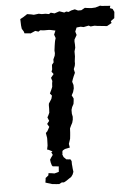

<svg xmlns="http://www.w3.org/2000/svg" viewBox="-57 -720 644 926"><g transform="rotate(-5 264.5 -257.0)"><path d="M189 13 173 3 155 -6 148 -8 152 -27 153 -57V-64L149 -88L157 -96L168 -116L159 -131L170 -145L163 -162L169 -173L174 -184L175 -203V-220L176 -228L190 -250L194 -265L185 -276L194 -295L199 -307L200 -324L202 -335L197 -351L211 -368L202 -380L206 -391L207 -413L216 -424V-438L224 -456L226 -468L225 -480L228 -503L230 -516L232 -527L236 -540L230 -557L238 -576L215 -581L207 -582H182L165 -584L156 -578L141 -583L118 -573L88 -576L86 -584L77 -599L75 -615L74 -646L89 -654L109 -667L128 -664L141 -661L165 -664L179 -661H198L214 -658L223 -664L241 -659L265 -667L288 -659L298 -663L309 -660L322 -666L340 -670L355 -663H371L389 -673L401 -671L421 -669L440 -670L463 -677L471 -675L512 -672L509 -661L522 -656L529 -641L526 -611L508 -598L511 -589L488 -576L440 -581L428 -583L409 -581L400 -586L375 -581L361 -584L341 -582L333 -563L338 -546L326 -525L325 -516L326 -501V-485L321 -468V-454V-444L318 -420V-409L316 -398L310 -383L314 -365L307 -350L301 -335L297 -323L302 -307V-291L297 -273L289 -258L297 -242L296 -230L294 -216L286 -201L282 -188V-170L285 -155L284 -141L280 -126L273 -113L267 -100L266 -80L265 -68L263 -50L255 -26L258 -8L234 -3L223 3L219 12ZM192 163 178 162 158 160 149 157 135 153 126 150 128 137 129 128 143 117 145 106 162 108 173 110 185 107 195 104 196 89 197 78 179 76 168 75 164 70 160 56 158 42 165 31 173 20 167 7 192 -8 213 -2 221 14 219 22 224 35 229 40 236 47 244 48 256 49 261 58V73L262 82L263 95L265 110L260 123L252 134L241 141L228 150L215 157L205 156Z"/></g></svg>

Font: Winky Rough
Style: Italic
Weight: 400
Italic angle: -8.97852°
Designer: Simon Atzbach
Foundry: typofactur
Version: Version 1.206